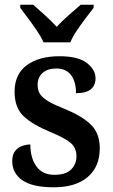

<svg xmlns="http://www.w3.org/2000/svg" viewBox="-20 -786 480 816"><path d="M209 10Q118 10 75 -20Q32 -50 32 -101Q32 -129 44.5 -144.5Q57 -160 75 -166Q93 -172 109 -172Q109 -114 135 -78.5Q161 -43 211 -43Q259 -43 282 -65.5Q305 -88 305 -122Q305 -157 281 -178Q257 -199 194 -225Q117 -257 79.5 -293Q42 -329 42 -396Q42 -471 94 -509Q146 -547 232 -547Q312 -547 349 -518.5Q386 -490 386 -453Q386 -423 366 -406.5Q346 -390 303 -390Q303 -440 281.5 -467.5Q260 -495 219 -495Q183 -495 161.5 -476.5Q140 -458 140 -425Q140 -401 151 -385Q162 -369 188 -354Q214 -339 260 -321Q328 -293 366 -256.5Q404 -220 404 -156Q404 -77 352.5 -33.5Q301 10 209 10ZM165 -606Q155 -629 137 -655.5Q119 -682 99.5 -708Q80 -734 66 -753V-766H121Q143 -747 171.5 -721Q200 -695 221 -672Q242 -695 271.5 -721Q301 -747 323 -766H378V-753Q363 -734 343.5 -708Q324 -682 306 -655.5Q288 -629 279 -606Z"/></svg>

Font: Noto Serif Thai SemiCondensed SemiBold
Style: Regular
Weight: 600
Width: 4
Designer: Monotype Design Team
Foundry: Monotype Imaging Inc.
Version: Version 2.002; ttfautohint (v1.8.4.7-5d5b)